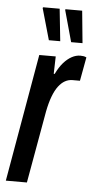

<svg xmlns="http://www.w3.org/2000/svg" viewBox="-53 -757 393 790"><g transform="rotate(5 144.0 -362.0)"><path d="M2 0 94 -527H162L160 -455H164Q178 -484 194 -502Q210 -520 227.5 -529.5Q245 -539 263 -539Q270 -539 276 -538Q282 -537 288 -534L270 -436H239Q223 -436 208.5 -428Q194 -420 181.5 -403.5Q169 -387 159 -360.5Q149 -334 142 -298L89 0ZM220 -591 184 -721 185 -724H254L267 -591ZM128 -591 91 -721 93 -724H161L175 -591Z"/></g></svg>

Font: Archivo ExtraCondensed Medium
Style: Italic
Weight: 500
Width: 2
Italic angle: -10°
Designer: Hector Gatti
Foundry: Omnibus-Type
Version: Version 2.001